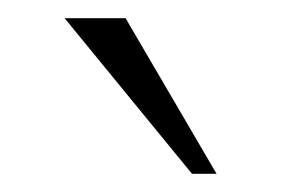

<svg xmlns="http://www.w3.org/2000/svg" viewBox="-20 -791 327 211"><path d="M218 -600 118 -771H51L191 -600Z"/></svg>

Font: Perun ExtraLight
Style: Regular
Weight: 200
Foundry: Copyright (c) Stefan Peev, Context Ltd, 2016
Version: Version 1.089